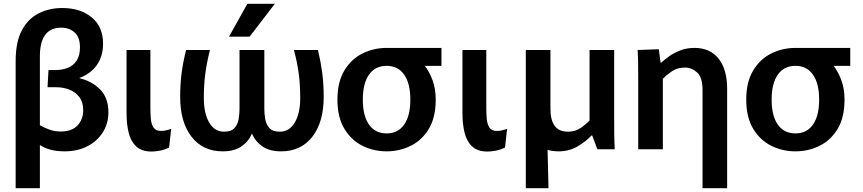

<svg xmlns="http://www.w3.org/2000/svg" viewBox="-20 -782 4524 1006"><path d="M62 204V-462Q62 -564 95.5 -625Q129 -686 184.5 -713Q240 -740 306 -740Q401 -740 460.5 -691Q520 -642 520 -553Q520 -488 488 -442Q456 -396 397 -374V-372Q461 -357 504.5 -313.5Q548 -270 548 -193Q548 -134 518 -87.5Q488 -41 436.5 -15Q385 11 320 11Q277 11 245.5 2.5Q214 -6 189 -22V204ZM189 -487V-126Q213 -112 240 -102.5Q267 -93 298 -93Q357 -93 386.5 -125Q416 -157 416 -204Q416 -246 396.5 -272.5Q377 -299 344.5 -312Q312 -325 274 -325H229L234 -415H272Q305 -415 334 -426Q363 -437 381 -463.5Q399 -490 399 -534Q399 -587 371 -612Q343 -637 301 -637Q189 -637 189 -487Z M866 -9Q842 3 817.5 7.5Q793 12 774 12Q722 12 693.5 -15Q665 -42 654 -87.5Q643 -133 643 -189V-520H768V-215Q768 -185 770.5 -158Q773 -131 784.5 -113.5Q796 -96 824 -96Q847 -96 877 -107Z M1147 11Q1043 11 983.5 -65.5Q924 -142 924 -274Q924 -345 932 -403Q940 -461 955 -520H1080Q1064 -457 1056 -398.5Q1048 -340 1048 -268Q1048 -188 1076 -140Q1104 -92 1155 -92Q1192 -92 1209 -111.5Q1226 -131 1230.5 -159Q1235 -187 1235 -212V-520H1365V-212Q1365 -187 1369.5 -159Q1374 -131 1391 -111.5Q1408 -92 1446 -92Q1496 -92 1524.5 -140Q1553 -188 1553 -268Q1553 -340 1545 -398.5Q1537 -457 1520 -520H1646Q1660 -461 1668 -403Q1676 -345 1676 -274Q1676 -142 1616.5 -65.5Q1557 11 1453 11Q1393 11 1355.5 -14.5Q1318 -40 1300 -82Q1282 -40 1244.5 -14.5Q1207 11 1147 11ZM1180 -590 1276 -762H1420L1288 -590Z M2006 11Q1938 11 1879.5 -18Q1821 -47 1784.5 -107Q1748 -167 1748 -260Q1748 -353 1784.5 -413Q1821 -473 1879.5 -502Q1938 -531 2006 -531Q2006 -531 2006 -531H2293V-437H2206Q2231 -404 2247 -360Q2263 -316 2263 -260Q2263 -167 2227 -107Q2191 -47 2132 -18Q2073 11 2006 11ZM2006 -83Q2065 -83 2097.5 -129Q2130 -175 2130 -260Q2130 -345 2097.5 -391Q2065 -437 2006 -437Q1946 -437 1913.5 -391Q1881 -345 1881 -260Q1881 -175 1913.5 -129Q1946 -83 2006 -83Z M2626 -9Q2602 3 2577.5 7.5Q2553 12 2534 12Q2482 12 2453.5 -15Q2425 -42 2414 -87.5Q2403 -133 2403 -189V-520H2528V-215Q2528 -185 2530.5 -158Q2533 -131 2544.5 -113.5Q2556 -96 2584 -96Q2607 -96 2637 -107Z M2735 204V-520H2864V-212Q2864 -154 2886 -123Q2908 -92 2957 -92Q2993 -92 3021.5 -111Q3050 -130 3069 -151V-520H3198V-159Q3198 -113 3198.5 -74Q3199 -35 3201 0H3110L3083 -72H3079Q3053 -43 3008 -16Q2963 11 2907 11Q2875 11 2849 3L2854 204Z M3324 -362Q3324 -407 3323.5 -446Q3323 -485 3321 -520L3432 -524L3441 -454H3445Q3462 -470 3487.5 -488Q3513 -506 3546 -518.5Q3579 -531 3619 -531Q3700 -531 3745 -475Q3790 -419 3790 -315V204H3661V-311Q3661 -377 3632.5 -402.5Q3604 -428 3569 -428Q3529 -428 3500.5 -408.5Q3472 -389 3453 -369V0H3324Z M4148 11Q4080 11 4021.5 -18Q3963 -47 3926.5 -107Q3890 -167 3890 -260Q3890 -353 3926.5 -413Q3963 -473 4021.5 -502Q4080 -531 4148 -531Q4148 -531 4148 -531H4435V-437H4348Q4373 -404 4389 -360Q4405 -316 4405 -260Q4405 -167 4369 -107Q4333 -47 4274 -18Q4215 11 4148 11ZM4148 -83Q4207 -83 4239.5 -129Q4272 -175 4272 -260Q4272 -345 4239.5 -391Q4207 -437 4148 -437Q4088 -437 4055.5 -391Q4023 -345 4023 -260Q4023 -175 4055.5 -129Q4088 -83 4148 -83Z"/></svg>

Font: Murecho Medium
Style: Regular
Weight: 500
Designer: Neil Summerour
Foundry: Positype
Version: Version 1.010; ttfautohint (v1.8.3)